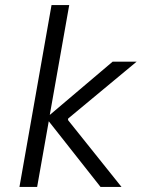

<svg xmlns="http://www.w3.org/2000/svg" viewBox="-20 -740 640 760"><path d="M57 0 184 -720H254L177 -285L426 -496H521L250 -271L249 -265L461 0H378L173 -260L127 0Z"/></svg>

Font: DM Mono Light
Style: Italic
Weight: 300
Italic angle: -10°
Designer: Colophon Foundry
Foundry: Colophon Foundry
Version: Version 1.000; ttfautohint (v1.8.2.53-6de2)